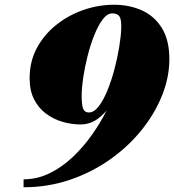

<svg xmlns="http://www.w3.org/2000/svg" viewBox="-20 -780 734 810"><path d="M105 -450Q105 -521 136 -578.2Q167 -635.5 218.8 -676.2Q270.5 -717 333.5 -738.5Q396.5 -760 460.5 -760Q526 -760 579 -736Q632 -712 663.2 -661.2Q694.5 -610.5 694.5 -530.5Q694.5 -454.5 663.8 -377.5Q633 -300.5 577 -231Q521 -161.5 444.2 -107.2Q367.5 -53 275 -21.5Q182.5 10 79.5 10V-23.5Q136.5 -23.5 188.5 -48.8Q240.5 -74 285.5 -116.2Q330.5 -158.5 367 -210Q403.5 -261.5 430 -314.5Q408 -287.5 380.8 -271.2Q353.5 -255 319.5 -255Q281.5 -255 243.8 -266Q206 -277 174.5 -300.2Q143 -323.5 124 -360.5Q105 -397.5 105 -450ZM324.5 -377Q324.5 -337 330.8 -321.2Q337 -305.5 355 -305.5Q376.5 -305.5 396.2 -331Q416 -356.5 433 -398Q450 -439.5 462.8 -487.8Q475.5 -536 483 -582Q490.5 -628 491.5 -662.5V-670Q491.5 -703 482.2 -713.2Q473 -723.5 453.5 -723.5Q432.5 -723.5 413.2 -698Q394 -672.5 377.8 -631.8Q361.5 -591 349.5 -543.8Q337.5 -496.5 331 -452.2Q324.5 -408 324.5 -377Z"/></svg>

Font: Bodoni* 06pt Fatface
Style: Italic
Weight: 900
Italic angle: -13°
Version: Version 2.3